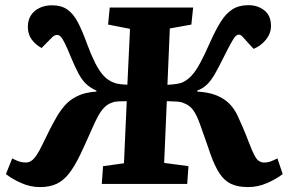

<svg xmlns="http://www.w3.org/2000/svg" viewBox="-20 -730 1146 762"><path d="M483 -328.5Q468.5 -328.5 451 -327.7Q433.5 -327 424.5 -322.5Q408 -317.5 394.5 -304Q381 -290.5 369.8 -270Q358.5 -249.5 347 -223Q320 -161 298.5 -116.3Q277 -71.5 255 -42.8Q233 -14 205.5 -0.8Q178 12.5 139 12.5Q100.5 12.5 64.5 -3.5Q28.5 -19.5 3.5 -39L28.5 -101.5Q43.5 -93 56.2 -89Q69 -85 81.5 -85Q95 -85 105.2 -92.3Q115.5 -99.5 126 -115.5Q136.5 -131.5 148.5 -156.5Q163.5 -188 176.7 -214Q190 -240 204 -264.5Q218.5 -290 237.7 -312Q257 -334 287 -348.7Q317 -363.5 362.5 -366.5V-370.5Q337 -382 320.5 -398.2Q304 -414.5 291 -439.2Q278 -464 263 -499.5Q247 -539 237.3 -558.5Q227.5 -578 220.8 -584.7Q214 -591.5 206 -591.5Q201 -591.5 195.5 -588.5Q190 -585.5 184.5 -579.5L145 -539.5Q121.5 -552 106 -573Q90.5 -594 90.5 -623.5Q90.5 -650.5 103 -669.5Q115.5 -688.5 137.3 -698.7Q159 -709 186 -709Q223.5 -709 247.3 -692.2Q271 -675.5 288.8 -642Q306.5 -608.5 325 -557Q341.5 -512.5 357.5 -480.5Q373.5 -448.5 391.5 -429.2Q409.5 -410 432 -402Q440.5 -398 456.8 -396Q473 -394 485.5 -394L496 -615.5L409 -632.5L415.5 -700H746.5L739.5 -632.5L654 -617L644.5 -393.5Q661 -394 679.3 -396.7Q697.5 -399.5 704.5 -403Q724.5 -412.5 740.8 -430.3Q757 -448 773.8 -478.8Q790.5 -509.5 811.5 -557Q834.5 -609 855.5 -642.7Q876.5 -676.5 902.5 -693Q928.5 -709.5 966 -709.5Q1003 -709.5 1029.3 -688.7Q1055.5 -668 1055.5 -627Q1055.5 -598 1036 -573.2Q1016.5 -548.5 986.5 -536L946.5 -580Q941 -586.5 936.8 -589.5Q932.5 -592.5 927.5 -592.5Q921.5 -592.5 915.5 -587Q909.5 -581.5 898.8 -562.5Q888 -543.5 867 -501.5Q847.5 -462 832.5 -436Q817.5 -410 801.5 -394.5Q785.5 -379 763 -370.5V-366.5Q809 -364 840.3 -351Q871.5 -338 891.5 -317.2Q911.5 -296.5 924 -268.5Q933 -249.5 940.5 -231.7Q948 -214 955 -197.3Q962 -180.5 968.5 -163Q980.5 -131.5 989.3 -114.5Q998 -97.5 1007.3 -91.3Q1016.5 -85 1028 -85Q1043 -85 1056 -90Q1069 -95 1081 -101.5L1102 -39Q1076.5 -19.5 1040 -3.5Q1003.5 12.5 964.5 12.5Q924 12.5 897 -0.2Q870 -13 850.8 -42.5Q831.5 -72 814.5 -120.5Q810.5 -132.5 805.3 -147.5Q800 -162.5 792.5 -184Q785 -205.5 774.5 -235Q761 -273.5 746.3 -293.5Q731.5 -313.5 708.5 -321Q699.5 -326 679.3 -327Q659 -328 642 -328.5L631.5 -83.5L728 -70.5L723 0H384L389 -70.5L472 -82Z"/></svg>

Font: Literata
Style: Italic
Weight: 400
Italic angle: -2°
Designer: Latin by Veronika Burian and Jose Scaglione. Greek by Irene Vlachou. Cyrillic by Vera Evstafieva
Foundry: TypeTogether
Version: Version 3.103;gftools[0.9.29]